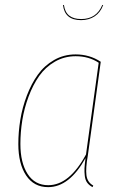

<svg xmlns="http://www.w3.org/2000/svg" viewBox="-20 -748 492 777"><path d="M308.1 -666.5Q241.7 -666.5 234.9 -728L238.8 -727.5Q246.1 -670.9 308.6 -670.9Q370.6 -670.9 394 -728L397.5 -727.5Q386.7 -697.8 363.3 -682.1Q339.8 -666.5 308.1 -666.5ZM286.1 -527.8Q342.8 -527.8 387.7 -498L335.4 -118.7Q326.2 -67.4 329.8 -38.8Q333.5 -10.3 357.4 2.9L354.5 9.3Q340.8 2 333 -8.5Q325.2 -19 323.2 -35.6Q321.3 -52.2 322 -67.4Q322.8 -82.5 326.2 -108.4Q260.7 9.3 174.8 9.3Q117.2 9.3 85.7 -38.1Q54.2 -85.4 54.2 -165Q54.2 -214.4 62.3 -263.7Q70.3 -313 88.6 -361.1Q106.9 -409.2 133.1 -445.8Q159.2 -482.4 198.7 -505.1Q238.3 -527.8 286.1 -527.8ZM286.1 -520.5Q240.2 -520.5 201.9 -498.3Q163.6 -476.1 138.4 -440.2Q113.3 -404.3 95.7 -357.2Q78.1 -310.1 70.3 -261.7Q62.5 -213.4 62.5 -165.5Q62.5 -89.4 91.8 -43.9Q121.1 1.5 175.3 1.5Q260.7 1.5 328.1 -123L379.4 -494.1Q339.4 -520.5 286.1 -520.5Z"/></svg>

Font: Fira Sans Compressed Eight
Style: Italic
Weight: 100
Width: 3
Italic angle: -8°
Designer: Carrois Corporate & Edenspiekermann AG
Foundry: Carrois Corporate GbR & Edenspiekermann AG
Version: Version 4.203;PS 004.203;hotconv 1.0.88;makeotf.lib2.5.64775